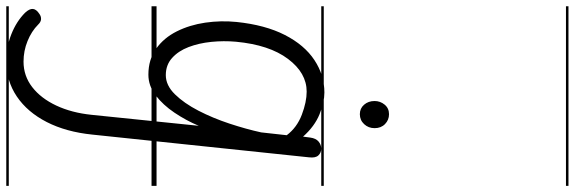

<svg xmlns="http://www.w3.org/2000/svg" viewBox="-635 -739 1832 612"><g transform="rotate(90 281.0 -433.0)"><path d="M213 10Q164.5 10 130 -14.8Q95.5 -39.5 75 -80.5Q54.5 -121.5 47.2 -171.2Q40 -221 45 -271Q54.5 -362.5 86.5 -425Q118.5 -487.5 166.5 -519.2Q214.5 -551 270 -551Q301 -551 339.2 -535.5Q377.5 -520 410.5 -483L413.5 -506Q416 -524 426.2 -532.5Q436.5 -541 449 -541Q461.5 -541 470.2 -532Q479 -523 476.5 -502L404 189Q395.5 272.5 364 334Q332.5 395.5 282.8 429.2Q233 463 169 463Q125 463 84 446.8Q43 430.5 15.5 403Q2.5 389 3.5 378Q4.5 367 20 357Q28 351.5 36.8 352.2Q45.5 353 53.5 361.5Q74.5 382.5 105.8 395.2Q137 408 171.5 408Q217 408 252.8 380.2Q288.5 352.5 311.5 303.5Q334.5 254.5 341 191L376 -150.5Q359 -110 334.2 -73.2Q309.5 -36.5 279 -13.2Q248.5 10 213 10ZM108 -269Q104.5 -230 108.5 -190.5Q112.5 -151 125 -118.2Q137.5 -85.5 159.8 -65.5Q182 -45.5 214.5 -45.5Q247 -45.5 275.5 -74.5Q304 -103.5 327.8 -149.5Q351.5 -195.5 369 -248.5Q386.5 -301.5 397 -349.5L406 -431Q381.5 -463.5 340.8 -479Q300 -494.5 267 -494.5Q207.5 -494.5 162.8 -435Q118 -375.5 108 -269ZM213 10Q164.5 10 130 -14.8Q95.5 -39.5 75 -80.5Q54.5 -121.5 47.2 -171.2Q40 -221 45 -271Q54.5 -362.5 86.5 -425Q118.5 -487.5 166.5 -519.2Q214.5 -551 270 -551Q301 -551 339.2 -535.5Q377.5 -520 410.5 -483L413.5 -506Q416 -524 426.2 -532.5Q436.5 -541 449 -541Q461.5 -541 470.2 -532Q479 -523 476.5 -502L404 189Q395.5 272.5 364 334Q332.5 395.5 282.8 429.2Q233 463 169 463Q125 463 84 446.8Q43 430.5 15.5 403Q2.5 389 3.5 378Q4.5 367 20 357Q28 351.5 36.8 352.2Q45.5 353 53.5 361.5Q74.5 382.5 105.8 395.2Q137 408 171.5 408Q217 408 252.8 380.2Q288.5 352.5 311.5 303.5Q334.5 254.5 341 191L376 -150.5Q359 -110 334.2 -73.2Q309.5 -36.5 279 -13.2Q248.5 10 213 10ZM108 -269Q104.5 -230 108.5 -190.5Q112.5 -151 125 -118.2Q137.5 -85.5 159.8 -65.5Q182 -45.5 214.5 -45.5Q247 -45.5 275.5 -74.5Q304 -103.5 327.8 -149.5Q351.5 -195.5 369 -248.5Q386.5 -301.5 397 -349.5L406 -431Q381.5 -463.5 340.8 -479Q300 -494.5 267 -494.5Q207.5 -494.5 162.8 -435Q118 -375.5 108 -269ZM339 -664Q320.5 -664 308.8 -677.5Q297 -691 297 -711Q297 -729 308.5 -743Q320 -757 339 -757Q357.5 -757 370.5 -744.2Q383.5 -731.5 383.5 -711Q383.5 -691.5 370.8 -677.8Q358 -664 339 -664ZM-5 455H567.5V463H-5ZM-5 -16H567.5V0H-5ZM-5 -549H567.5V-541H-5ZM-5 -1329H567.5V-1321H-5Z"/></g></svg>

Font: Edu SA Dotted Guide
Style: Regular
Weight: 400
Designer: Tina and Corey Anderson, Eben Sorkin, Mirko Velimirovic
Foundry: Google for Education
Version: Version 2.000